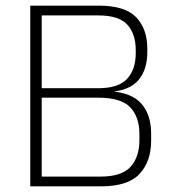

<svg xmlns="http://www.w3.org/2000/svg" viewBox="-20 -659 608 679"><path d="M338 0H112V-34.5H335.5Q410.5 -34.5 441.8 -69.2Q473 -104 473 -163V-185.5Q473 -245 440.8 -279.2Q408.5 -313.5 328 -313.5H114V-347H327.5Q399 -347 429.5 -380.2Q460 -413.5 460 -470.5V-482Q460 -538.5 430.5 -571.5Q401 -604.5 327 -604.5H111.5V-639H329.5Q422.5 -639 461.8 -597.8Q501 -556.5 501 -486V-475Q501 -413 469.8 -376Q438.5 -339 370 -334L368 -336.5Q446 -331.5 480.2 -292.2Q514.5 -253 514.5 -186V-161.5Q514.5 -88 473.5 -44Q432.5 0 338 0ZM127.5 0H87V-639H127.5Z"/></svg>

Font: Anek Kannada Medium ExtraLight
Style: Regular
Weight: 250
Version: Version 1.003